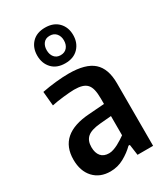

<svg xmlns="http://www.w3.org/2000/svg" viewBox="-201 -909 877 1004"><g transform="rotate(-30 237.0 -406.5)"><path d="M162 5Q99 5 61.5 -35.5Q24 -76 24 -145Q24 -298 214 -311L308 -318V-350Q308 -382 303 -403.5Q298 -425 286.5 -437.5Q275 -450 256 -455.5Q237 -461 209 -461Q197 -461 179.5 -459.5Q162 -458 143 -456Q124 -454 105.5 -451Q87 -448 73 -445L65 -531Q106 -539 148.5 -543.5Q191 -548 227 -548Q329 -548 375 -507Q421 -466 421 -378V0H327L318 -65H310Q282 -37 244 -16Q206 5 162 5ZM203 -81Q216 -81 230.5 -86Q245 -91 258.5 -98Q272 -105 285 -113.5Q298 -122 308 -129V-245L239 -239Q184 -234 161 -214Q138 -194 138 -155Q138 -120 154.5 -100.5Q171 -81 203 -81ZM240 -603Q189 -603 160.5 -633.5Q132 -664 132 -711Q132 -758 160.5 -788Q189 -818 240 -818Q291 -818 320 -788Q349 -758 349 -711Q349 -664 320 -633.5Q291 -603 240 -603ZM240 -652Q265 -652 279 -668.5Q293 -685 293 -711Q293 -736 279 -752.5Q265 -769 240 -769Q215 -769 202 -752.5Q189 -736 189 -711Q189 -685 202.5 -668.5Q216 -652 240 -652Z"/></g></svg>

Font: Encode Sans Compressed
Style: SemiBold
Weight: 600
Designer: Pablo Impallari, Andres Torresi
Foundry: Pablo Impallari, Andres Torresi
Version: Version 1.000; ttfautohint (v1.00) -l 8 -r 50 -G 200 -x 14 -